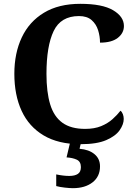

<svg xmlns="http://www.w3.org/2000/svg" viewBox="-20 -744 708 1004"><path d="M401 10Q285 10 208 -36Q131 -82 93 -164.5Q55 -247 55 -358Q55 -466 94 -548.5Q133 -631 210 -677.5Q287 -724 400 -724Q515 -724 571.5 -690.5Q628 -657 628 -608Q628 -571 596 -546Q564 -521 503 -521Q503 -554 493 -586Q483 -618 459 -639Q435 -660 393 -660Q298 -660 260.5 -581.5Q223 -503 223 -358Q223 -262 242.5 -198Q262 -134 306.5 -102Q351 -70 425 -70Q474 -70 509 -84.5Q544 -99 568.5 -121Q593 -143 610 -165Q618 -159 622.5 -147Q627 -135 627 -122Q627 -94 606 -63.5Q585 -33 536 -11.5Q487 10 401 10ZM361 240Q345 240 318.5 237Q292 234 274 229V168Q312 176 342 176Q371 176 387 165.5Q403 155 403 130Q403 101 381.5 91Q360 81 328 79L349 -9H406L396 34Q445 38 474 62Q503 86 503 126Q503 179 464 209.5Q425 240 361 240Z"/></svg>

Font: Noto Serif Khojki
Style: Bold
Weight: 700
Version: Version 2.003